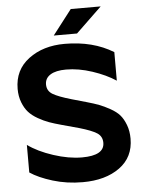

<svg xmlns="http://www.w3.org/2000/svg" viewBox="-59 -921 736 978"><g transform="rotate(-5 309.0 -432.0)"><path d="M446 -181Q446 -214 419.5 -231Q393 -248 331 -266L243 -290Q206 -300 179.5 -309.5Q153 -319 124 -335.5Q95 -352 77 -372Q59 -392 47 -423Q35 -454 35 -492Q35 -589 109 -644.5Q183 -700 293 -700Q438 -700 542 -636V-490Q492 -523 422.5 -546Q353 -569 289 -569Q237 -569 209 -551.5Q181 -534 181 -502Q181 -469 209.5 -452Q238 -435 304 -416L378 -395Q417 -384 442 -374.5Q467 -365 497.5 -348Q528 -331 545 -311.5Q562 -292 574 -260.5Q586 -229 586 -190Q586 -95 513.5 -42.5Q441 10 325 10Q243 10 171.5 -12Q100 -34 57 -63V-204Q108 -167 186 -141.5Q264 -116 332 -116Q446 -116 446 -181ZM340 -874H493L361 -747H242Z"/></g></svg>

Font: Roundo SemiBold
Style: Regular
Weight: 600
Designer: Namrata Goyal (Gurmukhi), Shiva Nallaperumal (Latin)
Foundry: Indian Type Foundry
Version: Version 1.000;PS 1.0;hotconv 1.0.88;makeotf.lib2.5.647800